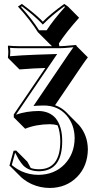

<svg xmlns="http://www.w3.org/2000/svg" viewBox="-20 -663 485 972"><path d="M171.9 -500Q133.3 -562 70.8 -629.9L90.8 -643.1Q154.8 -595.2 186.5 -564Q192.4 -558.1 196.8 -553.2Q235.4 -592.8 305.2 -643.1L324.2 -629.9L380.4 -573.2Q313 -497.6 278.3 -443.4L280.3 -429.2H282.2Q293.9 -429.2 306.2 -430.2L362.8 -435.1Q365.2 -434.6 366.7 -433.6Q368.2 -431.2 368.2 -429.2L424.8 -372.6Q418 -364.7 394.5 -330.6L258.8 -130.4Q292 -118.7 316.4 -94.2Q320.8 -89.8 324.2 -85.9L380.4 -29.3Q423.8 21.5 424.8 92.8Q423.8 177.7 370.6 232.4Q315.9 288.1 231.4 288.6Q183.1 288.1 141.6 269.5Q111.8 255.9 88.4 235.4L32.2 179.2L27.8 175.8L48.8 100.1L62 99.1L118.7 155.8L135.7 187.5Q154.3 193.8 177.2 193.8Q285.2 193.8 285.2 51.8Q284.7 3.4 271.5 -28.3Q253.4 -34.2 232.4 -34.2Q162.1 -33.7 107.4 -11.2L50.8 -67.9H49.8V-84L209.5 -318.8Q179.7 -317.9 149.4 -316.4L78.6 -311.5L22 -368.2L20 -371.1Q22 -388.2 22 -401.9L20 -429.2L22 -432.1Q45.9 -429.2 78.1 -429.2H243.2L228.5 -443.4ZM304.7 -7.8Q304.7 -7.8 305.2 -7.3Q305.2 -7.3 304.7 -7.8ZM61 -82.5Q113.8 -100.6 175.8 -101.1Q230.5 -100.1 261.7 -64.5Q294.9 -23.4 294.9 51.8Q294.9 196.3 187.5 203.6Q181.6 204.1 177.2 204.1Q126 203.1 97.7 174.8Q86.4 162.6 74.7 143.6L74.2 143.1L56.6 109.9L39.6 172.4Q63 191.9 88.9 204.1Q129.4 222.2 174.8 222.2Q255.9 221.2 306.6 168.9Q357.4 115.7 357.9 36.1Q357.4 -32.2 316.4 -79.6Q272.5 -128.9 201.2 -128.9Q183.6 -128.9 169.9 -127.9L149.4 -126.5L329.6 -392.6Q343.3 -413.1 351.6 -423.8L306.6 -419.9Q292.5 -418.9 282.2 -418.9H78.1Q51.3 -418.9 30.8 -420.9L32.2 -402.3Q32.2 -390.1 30.8 -378.4L92.3 -382.8Q130.4 -384.8 165.5 -386.2L269.5 -389.6ZM177.7 -509.8H216.3Q250 -562 309.1 -627.9L305.2 -630.9Q240.7 -583.5 204.1 -545.9L196.8 -538.6L189.9 -545.9Q154.3 -583 90.8 -630.9L86.4 -627.9Q142.6 -565.4 177.7 -509.8Z"/></svg>

Font: Linux Biolinum Shadow O
Style: Regular
Weight: 400
Designer: Philipp H. Poll
Foundry: Philipp H. Poll
Version: Version 1.0.4